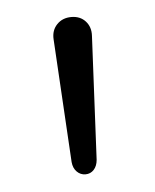

<svg xmlns="http://www.w3.org/2000/svg" viewBox="-34 -741 278 344"><g transform="rotate(-5 105.5 -569.5)"><path d="M84 -452 71 -674Q70 -690 80 -700.5Q90 -711 106 -711Q122 -711 131.5 -700.5Q141 -690 140 -674L129 -452Q128 -441 122 -434.5Q116 -428 107 -428Q98 -428 91.5 -434.5Q85 -441 84 -452Z"/></g></svg>

Font: SN Pro Light
Style: Regular
Weight: 300
Designer: Tobias Whetton
Foundry: Supernotes
Version: Version 1.002